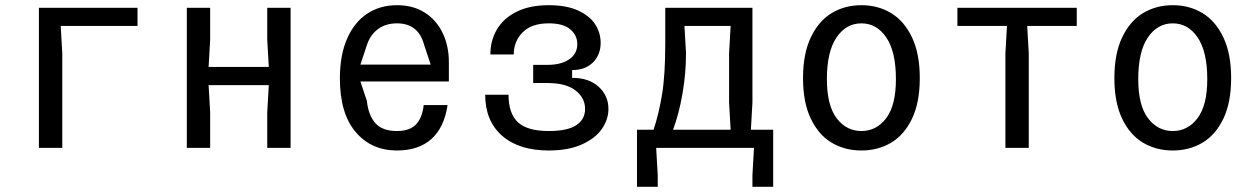

<svg xmlns="http://www.w3.org/2000/svg" viewBox="-20 -570 4840 740"><path d="M130 -540H510V-470H214L220 -365V0H130Z M700 -540H790V-417L784 -312H1016L1010 -417V-540H1100V0H1010V-137L1016 -242H784L790 -137V0H700Z M1290 -268Q1290 -358 1318 -421.5Q1346 -485 1395.5 -517.5Q1445 -550 1510 -550Q1572 -550 1617 -521.5Q1662 -493 1686 -443Q1710 -393 1710 -331V-256H1369L1394 -181Q1400 -125 1427 -95Q1454 -65 1510 -65Q1558 -65 1582.5 -89.5Q1607 -114 1613 -165H1705Q1692 -78 1642.5 -34Q1593 10 1510 10Q1411 10 1350.5 -61.5Q1290 -133 1290 -268ZM1640 -321 1615 -396Q1593 -480 1510 -480Q1467 -480 1437 -458Q1407 -436 1394 -396L1369 -321Z M1850 -205H1940Q1940 -132 1976.5 -98.5Q2013 -65 2095 -65Q2167 -65 2201 -87.5Q2235 -110 2235 -150Q2235 -193 2198 -221.5Q2161 -250 2090 -250H2035V-320H2090Q2143 -320 2174 -341.5Q2205 -363 2205 -400Q2205 -434 2178 -457Q2151 -480 2095 -480Q2028 -480 1994 -445Q1960 -410 1960 -360H1870Q1870 -414 1895.5 -457Q1921 -500 1971.5 -525Q2022 -550 2095 -550Q2164 -550 2209 -529Q2254 -508 2274.5 -475.5Q2295 -443 2295 -405Q2295 -359 2265.5 -329.5Q2236 -300 2185 -300V-270Q2250 -270 2287.5 -235.5Q2325 -201 2325 -150Q2325 -110 2300 -73.5Q2275 -37 2223 -13.5Q2171 10 2095 10Q1980 10 1915 -47Q1850 -104 1850 -205Z M2880 105 2886 0H2509L2515 105V150H2435V-70H2499Q2519 -130 2531.5 -205Q2544 -280 2544 -400V-540H2880V-175L2874 -70H2960V150H2880ZM2796 -70 2790 -175V-365L2796 -470H2618L2624 -365Q2624 -288 2610.5 -209.5Q2597 -131 2574 -70Z M3300 -480Q3241 -480 3204 -425.5Q3167 -371 3167 -265Q3167 -164 3204.5 -114.5Q3242 -65 3300 -65Q3358 -65 3395.5 -114.5Q3433 -164 3433 -265Q3433 -371 3396 -425.5Q3359 -480 3300 -480ZM3300 -550Q3364 -550 3414.5 -519.5Q3465 -489 3495 -426Q3525 -363 3525 -269Q3525 -175 3495 -112.5Q3465 -50 3414.5 -20Q3364 10 3300 10Q3236 10 3185.5 -20Q3135 -50 3105 -112.5Q3075 -175 3075 -269Q3075 -363 3105 -426Q3135 -489 3185.5 -519.5Q3236 -550 3300 -550Z M3670 -540H4130V-470H3939L3945 -365V0H3855V-365L3861 -470H3670Z M4500 -480Q4441 -480 4404 -425.5Q4367 -371 4367 -265Q4367 -164 4404.5 -114.5Q4442 -65 4500 -65Q4558 -65 4595.5 -114.5Q4633 -164 4633 -265Q4633 -371 4596 -425.5Q4559 -480 4500 -480ZM4500 -550Q4564 -550 4614.5 -519.5Q4665 -489 4695 -426Q4725 -363 4725 -269Q4725 -175 4695 -112.5Q4665 -50 4614.5 -20Q4564 10 4500 10Q4436 10 4385.5 -20Q4335 -50 4305 -112.5Q4275 -175 4275 -269Q4275 -363 4305 -426Q4335 -489 4385.5 -519.5Q4436 -550 4500 -550Z"/></svg>

Font: Sligoil Micro
Style: Regular
Weight: 400
Designer: Ariel Martín Pérez
Foundry: Igor Stepanchenko
Version: Version 1.001